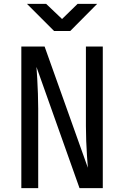

<svg xmlns="http://www.w3.org/2000/svg" viewBox="-20 -970 640 990"><path d="M90 0V-730H210L433 -105Q431 -130 428.5 -166.5Q426 -203 424.5 -243.5Q423 -284 423 -320V-730H510V0H390L168 -625Q170 -601 172 -564.5Q174 -528 175.5 -487.5Q177 -447 177 -410V0ZM259 -810 119 -950H218L300 -872L380 -950H481L342 -810Z"/></svg>

Font: JetBrains Mono NL
Style: Regular
Weight: 400
Monospace: yes
Designer: Philipp Nurullin, Konstantin Bulenkov
Foundry: JetBrains
Version: Version 2.305; ttfautohint (v1.8.4.7-5d5b)